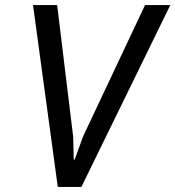

<svg xmlns="http://www.w3.org/2000/svg" viewBox="-20 -736 690 756"><path d="M207.5 0 110 -716H205L268 -198.5L270.5 -107.5H274L307 -198.5L551 -716H650.5L300.5 0Z"/></svg>

Font: Google Sans Code
Style: Italic
Weight: 400
Italic angle: -10°
Monospace: yes
Designer: Google Sans Code Authors
Foundry: Google LLC
Version: Version 6.000